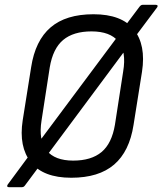

<svg xmlns="http://www.w3.org/2000/svg" viewBox="-20 -725 673 795"><path d="M16 50Q11 50 10 46.5Q9 43 12 39L111 -95L136 -130L473 -582L490 -607L556 -695Q563 -705 570 -705H625Q630 -705 632 -702.5Q634 -700 631 -695L533 -564L511 -534L169 -74L151 -48L84 42Q79 50 71 50ZM275 11Q159 11 108 -53Q57 -117 74 -227L109 -447Q126 -557 189.5 -611.5Q253 -666 367 -666Q484 -666 534.5 -602.5Q585 -539 568 -428L533 -208Q516 -98 452.5 -43.5Q389 11 275 11ZM283 -60Q358 -60 400.5 -95.5Q443 -131 456 -209L490 -429Q504 -512 470 -553.5Q436 -595 359 -595Q284 -595 241.5 -559.5Q199 -524 186 -446L152 -226Q139 -144 173 -102Q207 -60 283 -60Z"/></svg>

Font: Sofia Sans Semi Condensed
Style: Italic
Weight: 400
Italic angle: -9°
Designer: Botio Nikoltchev, Ani Petrova
Foundry: lettersoup
Version: Version 4.101